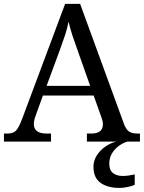

<svg xmlns="http://www.w3.org/2000/svg" viewBox="-20 -717 728 972"><path d="M0 0V-41H18.6Q46.9 -41 61 -55.7Q75.2 -70.3 92.8 -117.2L309.6 -697.3H385.7L606.4 -92.8Q617.2 -62.5 632.3 -51.8Q647.5 -41 675.8 -41H688.5V0H419.9V-41H442.4Q501 -41 501 -87.9Q501 -95.7 499 -104.5Q497.1 -113.3 493.2 -124L454.1 -233.4H197.3L160.2 -130.9Q151.4 -107.4 151.4 -88.9Q151.4 -41 215.8 -41H238.3V0ZM215.8 -282.2H436.5L376 -453.1Q360.4 -496.1 347.7 -534.2Q335 -572.3 327.1 -607.4Q320.3 -572.3 309.6 -540Q298.8 -507.8 282.2 -461.9ZM586.9 234.4Q524.4 234.4 488.8 208.5Q453.1 182.6 453.1 127Q453.1 96.7 469.7 70.3Q486.3 43.9 512.7 25.4Q539.1 6.8 568.4 0H624Q603.5 5.9 582.5 21Q561.5 36.1 547.4 58.6Q533.2 81.1 533.2 112.3Q533.2 144.5 552.2 159.2Q571.3 173.8 600.6 173.8Q614.3 173.8 629.4 171.9Q644.5 169.9 662.1 166V218.8Q646.5 225.6 624.5 230Q602.5 234.4 586.9 234.4Z"/></svg>

Font: Noto Serif Todhri
Style: Regular
Weight: 400
Designer: Mikhail Merkuryev
Version: Version 1.000; ttfautohint (v1.8.4.7-5d5b)